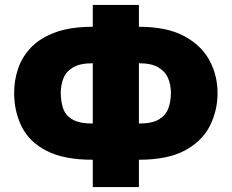

<svg xmlns="http://www.w3.org/2000/svg" viewBox="-20 -744 934 774"><path d="M540 -724V-636Q653 -636 722.5 -598.5Q792 -561 824.5 -500.5Q857 -440 857 -369Q857 -298 826 -236.5Q795 -175 725.5 -137.5Q656 -100 540 -100V10H354V-100Q237 -100 167.5 -136Q98 -172 67.5 -233.5Q37 -295 37 -370Q37 -420 53 -467.5Q69 -515 105.5 -553Q142 -591 203 -613.5Q264 -636 354 -636V-724ZM354 -489Q302 -489 274 -472Q246 -455 235.5 -428Q225 -401 225 -370Q225 -335 234.5 -307Q244 -279 272 -262.5Q300 -246 354 -246ZM540 -246Q593 -246 620.5 -262.5Q648 -279 658.5 -307Q669 -335 669 -370Q669 -402 657.5 -429Q646 -456 618 -472.5Q590 -489 540 -489Z"/></svg>

Font: Noto Sans Black
Style: Regular
Weight: 900
Designer: Monotype Design Team
Foundry: Monotype Imaging Inc.
Version: Version 2.007